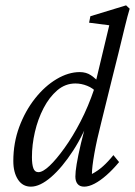

<svg xmlns="http://www.w3.org/2000/svg" viewBox="-20 -697 510 725"><path d="M96.7 7.8Q65.4 7.8 47.9 -19Q30.3 -45.9 30.3 -88.9Q30.3 -157.2 52.7 -217.8Q75.2 -278.3 112.3 -325.2Q149.4 -372.1 193.8 -398.4Q238.3 -424.8 281.2 -424.8Q305.7 -424.8 323.7 -412.6Q341.8 -400.4 360.4 -378.9L346.7 -346.7Q331.1 -364.3 309.1 -373Q287.1 -381.8 264.6 -381.8Q226.6 -381.8 196.3 -356Q166 -330.1 144.5 -288.6Q123 -247.1 111.8 -198.7Q100.6 -150.4 100.6 -103.5Q100.6 -76.2 106 -61.5Q111.3 -46.9 125 -46.9Q141.6 -46.9 167 -70.8Q192.4 -94.7 223.6 -138.2Q254.9 -181.6 284.2 -238.3Q313.5 -294.9 335.9 -361.3L339.8 -380.9L392.6 -601.6L316.4 -611.3L321.3 -635.7L456.1 -676.8L469.7 -664.1Q461.9 -638.7 451.2 -594.7Q440.4 -550.8 428.2 -500Q416 -449.2 403.3 -400.4L362.3 -234.4Q345.7 -169.9 336.4 -117.7Q327.1 -65.4 327.1 -40Q349.6 -51.8 369.1 -69.3Q388.7 -86.9 408.2 -111.3L429.7 -85Q405.3 -55.7 381.8 -35.2Q358.4 -14.6 336.9 -3.4Q315.4 7.8 297.9 7.8Q281.2 7.8 272.9 -2.4Q264.6 -12.7 264.6 -30.3Q264.6 -47.9 269.5 -77.6Q274.4 -107.4 285.6 -155.3Q296.9 -203.1 318.4 -277.3H328.1Q297.9 -192.4 256.3 -128.4Q214.8 -64.5 172.9 -28.3Q130.9 7.8 96.7 7.8Z"/></svg>

Font: Crimson Pro ExtraLight Light
Style: Italic
Weight: 300
Italic angle: -12°
Version: Version 1.002